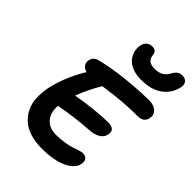

<svg xmlns="http://www.w3.org/2000/svg" viewBox="-274 -1135 1252 1252"><g transform="rotate(45 352.5 -509.0)"><path d="M484.9 -791Q441.9 -791 408.7 -803Q375.5 -814.9 356.2 -835.2Q336.9 -855.5 328.1 -880.6Q319.3 -905.8 321.8 -933.1Q325.2 -965.3 341.8 -981.2Q358.4 -997.1 383.8 -997.1Q404.3 -997.1 414.6 -987.1Q424.8 -977.1 426.8 -954.1Q432.6 -903.8 497.1 -903.8Q564.5 -903.8 591.8 -954.1Q605.5 -980 619.9 -991Q634.3 -1002 654.8 -1002Q686.5 -1002 698.5 -982.2Q710.4 -962.4 701.2 -930.2Q683.1 -865.7 628.7 -828.4Q574.2 -791 484.9 -791ZM342.8 -16.1Q282.2 -16.1 234.4 -31.7Q186.5 -47.4 156.2 -75Q126 -102.5 107.7 -140.6Q89.4 -178.7 87.4 -224.1Q85.4 -269.5 94.2 -319.8Q120.1 -442.4 191.9 -564.9Q192.9 -566.4 195.1 -570.1Q197.3 -573.7 198.2 -575.2Q171.9 -582.5 160.6 -599.9Q149.4 -617.2 153.8 -640.1Q161.1 -674.8 198.2 -685.1Q296.9 -710 413.8 -721.9Q530.8 -733.9 618.2 -733.9Q662.6 -733.9 685.8 -710.9Q709 -688 702.1 -654.8Q698.2 -633.3 682.6 -620.6Q667 -607.9 639.2 -607.9Q618.2 -607.9 597.9 -607.4Q577.6 -606.9 556.9 -605.7Q536.1 -604.5 520.3 -603.8Q504.4 -603 483.2 -600.8Q461.9 -598.6 450.7 -597.7Q439.5 -596.7 417.7 -593.8Q396 -590.8 389.4 -590.1Q382.8 -589.4 360.6 -586.4Q338.4 -583.5 335.9 -583Q283.2 -494.1 253.9 -414.1Q395 -439.9 525.9 -443.8Q563 -443.8 577.1 -429.9Q591.3 -416 585.9 -388.2Q579.6 -356.9 551 -340.1Q522.5 -323.2 481.9 -320.8Q343.8 -311.5 222.2 -288.1Q216.8 -223.6 250 -184.3Q283.2 -145 346.2 -145Q387.7 -145 425.3 -151.4Q462.9 -157.7 484.1 -165Q505.4 -172.4 524.9 -178.7Q544.4 -185.1 554.2 -185.1Q579.6 -185.1 591.6 -169.7Q603.5 -154.3 598.1 -127.9Q587.9 -78.6 520.8 -47.4Q453.6 -16.1 342.8 -16.1Z"/></g></svg>

Font: Shantell Sans Bouncy
Style: Italic
Weight: 600
Italic angle: -11.31°
Designer: Stephen Nixon, Anya Danilova, Shantell Martin
Foundry: Arrow Type
Version: Version 1.006;[9816181b4]